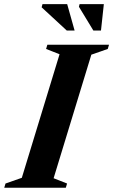

<svg xmlns="http://www.w3.org/2000/svg" viewBox="-51 -886 534 906"><path d="M230 -630 166.5 -655 172.5 -675H463.5L457.5 -655L380 -628L202 -45L265.5 -20L259.5 0H-31L-25 -20L52 -47ZM301 -742H264L145.5 -851.5L149.5 -866.5H266ZM425.5 -742H389.5L321.5 -854L324.5 -866.5H439Z"/></svg>

Font: Newsreader 24pt
Style: Bold Italic
Weight: 700
Italic angle: -17°
Designer: Hugues Gentile
Foundry: Production Type
Version: Version 1.003